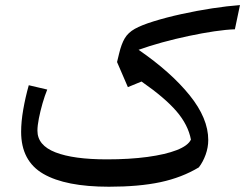

<svg xmlns="http://www.w3.org/2000/svg" viewBox="-20 -709 940 736"><path d="M899.9 -689.5 880.4 -596.7Q847.7 -595.7 801.3 -588.9Q754.9 -582 703.1 -571Q651.4 -560.1 601.6 -546.4Q551.8 -532.7 511.2 -518.1Q635.3 -432.6 706.8 -344Q778.3 -255.4 778.3 -172.4Q778.3 -144 768.3 -116.2Q758.3 -88.4 742.2 -67.4Q677.2 -28.3 595 -10.7Q512.7 6.8 397.5 6.8Q231.4 6.8 146.2 -42.5Q61 -91.8 61 -203.6Q61 -242.7 69.1 -289.1Q77.1 -335.4 90.3 -382.3L161.1 -365.7Q151.4 -341.8 142.8 -312Q134.3 -282.2 128.9 -254.6Q123.5 -227.1 123.5 -208Q123.5 -151.9 192.6 -125Q261.7 -98.1 389.6 -98.1Q476.6 -98.1 545.2 -107.4Q613.8 -116.7 657.2 -133.5Q700.7 -150.4 711.9 -173.8Q701.2 -230.5 656.5 -282.5Q611.8 -334.5 522.5 -396.5L470.2 -375L428.7 -471.2L436.5 -503.4Q445.3 -540.5 458.3 -562.3Q471.2 -584 496.8 -598.4Q522.5 -612.8 568.4 -627Q616.7 -642.1 675.5 -655Q734.4 -668 793.2 -677Q852.1 -686 899.9 -689.5Z"/></svg>

Font: Pinar-DS2-FD Medium
Style: Regular
Weight: 500
Designer: Amin Abedi
Version: Version 3.000